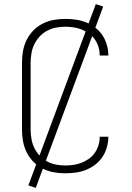

<svg xmlns="http://www.w3.org/2000/svg" viewBox="-20 -835 640 934"><path d="M297 8Q269 8 241 3Q213 -2 187.5 -15Q162 -28 142 -48.5Q122 -69 109.5 -94.5Q97 -120 92 -148Q87 -176 87 -205V-530Q87 -559 92 -587Q97 -615 109.5 -640.5Q122 -666 142 -686.5Q162 -707 187.5 -720Q213 -733 241 -738Q269 -743 297 -743Q323 -743 348.5 -739.5Q374 -736 398 -726.5Q422 -717 443 -701Q464 -685 478 -664Q492 -643 499.5 -617.5Q507 -592 507 -567V-565H465V-566Q465 -587 459 -606.5Q453 -626 441.5 -643Q430 -660 413 -672Q396 -684 377 -691.5Q358 -699 338 -702Q318 -705 297 -705Q274 -705 251.5 -700.5Q229 -696 208.5 -685Q188 -674 172.5 -657Q157 -640 147 -619.5Q137 -599 133 -576Q129 -553 129 -530V-205Q129 -182 133 -159Q137 -136 147 -115.5Q157 -95 172.5 -78Q188 -61 208.5 -50Q229 -39 251.5 -34.5Q274 -30 297 -30Q318 -30 338 -33Q358 -36 377 -43.5Q396 -51 413 -63Q430 -75 441.5 -92Q453 -109 459 -128.5Q465 -148 465 -169V-170H507V-168Q507 -143 499.5 -117.5Q492 -92 478 -71Q464 -50 443 -34Q422 -18 398 -8.5Q374 1 348.5 4.5Q323 8 297 8ZM154 79 118 67 446 -815 482 -803Z"/></svg>

Font: Iosevka Extralight Extended
Style: Regular
Weight: 200
Width: 7
Monospace: yes
Designer: Belleve Invis
Foundry: Belleve Invis
Version: Version 32.5.0; ttfautohint (v1.8.4)